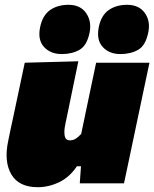

<svg xmlns="http://www.w3.org/2000/svg" viewBox="-20 -763 642 799"><path d="M137 16Q58.5 16 27.2 -37.2Q-4 -90.5 14 -176Q18.5 -198 23.2 -220.8Q28 -243.5 34.5 -273Q50.5 -347.5 61.2 -399Q72 -450.5 83 -502L306 -508Q295.5 -457 285 -406.2Q274.5 -355.5 263.5 -302L251 -242Q246 -216.5 249.2 -197.8Q252.5 -179 271 -179Q284.5 -179 295.8 -186.2Q307 -193.5 318 -206L338 -302Q349.5 -355.5 359.2 -403Q369 -450.5 380 -502H602Q591 -450.5 580.2 -399Q569.5 -347.5 553.5 -272.5L541 -213Q528 -151 517.5 -101.5Q507 -52 496 0H312L317 -71H300Q270 -26 226.5 -5Q183 16 137 16ZM481 -538Q434.5 -538 407.5 -567.5Q380.5 -597 391 -650Q401 -699 432.2 -721Q463.5 -743 509 -743Q558.5 -743 582.8 -708.8Q607 -674.5 597 -628Q586 -573.5 555 -555.8Q524 -538 481 -538ZM237 -538Q190.5 -538 163.2 -567.5Q136 -597 147 -650Q157 -699 188.2 -721Q219.5 -743 265 -743Q314.5 -743 338.2 -708.8Q362 -674.5 353 -628Q342 -573.5 311 -555.8Q280 -538 237 -538Z"/></svg>

Font: Commissioner Black
Style: Italic
Weight: 900
Italic angle: -12°
Designer: Kostas Bartsokas
Foundry: Kostas Bartsokas
Version: Version 1.000; ttfautohint (v1.8.3)